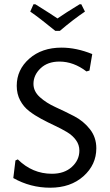

<svg xmlns="http://www.w3.org/2000/svg" viewBox="-20 -868 512 895"><path d="M359 -848 376 -814Q321 -777 259 -724H238Q162 -786 121 -814L136 -848H145Q222 -800 248 -782Q284 -807 351 -848ZM267 -646Q336 -646 410 -616L397 -539L383 -535Q323 -581 257 -581Q202 -581 169 -549.5Q136 -518 136 -477Q136 -442 166 -415Q196 -388 239 -368.5Q282 -349 325.5 -326.5Q369 -304 399 -266Q429 -228 429 -177Q429 -100 369 -46.5Q309 7 214 7Q122 7 42 -38L52 -120L63 -125Q131 -58 222 -58Q280 -58 315 -90Q350 -122 350 -166Q350 -193 334 -215Q318 -237 292 -252.5Q266 -268 235 -282.5Q204 -297 173 -313.5Q142 -330 116 -350Q90 -370 74 -400Q58 -430 58 -468Q58 -543 116.5 -594.5Q175 -646 267 -646Z"/></svg>

Font: Alegreya Sans SC
Style: Regular
Weight: 400
Designer: Juan Pablo del Peral
Foundry: Huerta Tipografica
Version: Version 2.007